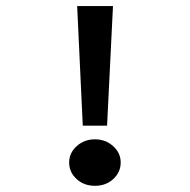

<svg xmlns="http://www.w3.org/2000/svg" viewBox="-20 -597 626 633"><path d="M352.5 -577.1 333 -182.6H252.9L234.4 -577.1ZM377.9 -61.5Q377.9 -29.3 353.5 -6.8Q329.1 15.6 293 15.6Q256.8 15.6 232.4 -6.8Q208 -29.3 208 -61.5Q208 -92.8 232.9 -115.2Q257.8 -137.7 293 -137.7Q328.1 -137.7 353 -115.2Q377.9 -92.8 377.9 -61.5Z"/></svg>

Font: Thabit-Bold-Oblique
Style: Bold Oblique
Weight: 700
Designer: Regenerated by Nadim Shaikli
Foundry: MAK Alagha
Version: 0.01